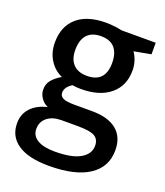

<svg xmlns="http://www.w3.org/2000/svg" viewBox="-144 -647 844 984"><g transform="rotate(20 278.0 -155.0)"><path d="M538.1 -540V-477.1L445.8 -460Q458.5 -442.9 466.8 -418Q475.1 -393.1 475.1 -365.2Q475.1 -281.7 417.5 -233.9Q359.9 -186 258.8 -186Q232.9 -186 211.9 -189.9Q174.8 -167 174.8 -136.2Q174.8 -117.7 192.1 -108.4Q209.5 -99.1 255.9 -99.1H350.1Q439.5 -99.1 485.8 -61Q532.2 -22.9 532.2 48.8Q532.2 140.6 456.5 190.4Q380.9 240.2 237.8 240.2Q127.4 240.2 69.3 201.2Q11.2 162.1 11.2 89.8Q11.2 40 42.7 6.1Q74.2 -27.8 130.9 -41Q107.9 -50.8 93 -72.5Q78.1 -94.2 78.1 -118.2Q78.1 -148.4 95.2 -169.4Q112.3 -190.4 146 -210.9Q104 -229 77.9 -269.8Q51.8 -310.5 51.8 -365.2Q51.8 -453.1 107.2 -501.5Q162.6 -549.8 265.1 -549.8Q288.1 -549.8 313.2 -546.6Q338.4 -543.5 351.1 -540ZM113.8 84Q113.8 121.1 147.2 141.1Q180.7 161.1 241.2 161.1Q335 161.1 380.9 134.3Q426.8 107.4 426.8 63Q426.8 27.8 401.6 12.9Q376.5 -2 308.1 -2H221.2Q171.9 -2 142.8 21.2Q113.8 44.4 113.8 84ZM163.1 -365.2Q163.1 -314.5 189.2 -287.1Q215.3 -259.8 264.2 -259.8Q363.8 -259.8 363.8 -366.2Q363.8 -418.9 339.1 -447.5Q314.5 -476.1 264.2 -476.1Q214.4 -476.1 188.7 -447.8Q163.1 -419.4 163.1 -365.2Z"/></g></svg>

Font: f3_56222          
Style: Regular
Weight: 600
Foundry: Ascender Corporation
Version: Version 1.10